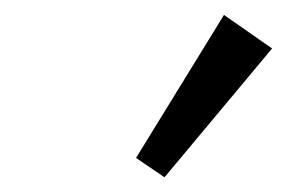

<svg xmlns="http://www.w3.org/2000/svg" viewBox="-20 -749 384 257"><path d="M200.2 -511.7 162.1 -537.6 279.8 -729 344.2 -684.1Z"/></svg>

Font: Elstob 8pt SemiBold
Style: Italic
Weight: 600
Italic angle: -20°
Designer: Peter S. Baker
Version: Version 1.015